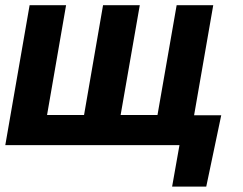

<svg xmlns="http://www.w3.org/2000/svg" viewBox="-20 -548 918 725"><path d="M229.5 -528.3 157.7 -113.8H297.4L369.1 -528.3H507.8L435.5 -113.8H574.7L647 -528.3H785.2L712.9 -112.8H815.4L758.8 156.7H629.9L657.7 0H0L91.8 -528.3Z"/></svg>

Font: RobotoInd
Style: Bold Italic
Weight: 700
Italic angle: -12°
Designer: Google
Version: Version 2.001150; 2014